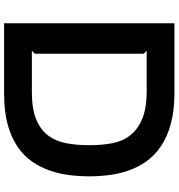

<svg xmlns="http://www.w3.org/2000/svg" viewBox="12 -862 850 913"><g transform="rotate(90 436.5 -405.0)"><path d="M818 -405Q818 -358 812 -310Q806 -262 790.5 -217Q775 -172 747.5 -132.5Q720 -93 676.5 -63.5Q633 -34 571.5 -17Q510 0 426 0H90V-810H421Q505 -810 567.5 -793Q630 -776 674 -746.5Q718 -717 746 -677.5Q774 -638 790 -593Q806 -548 812 -499.5Q818 -451 818 -405ZM670 -405Q670 -462 661 -512Q652 -562 624 -598.5Q596 -635 545.5 -656.5Q495 -678 411 -678H221L235 -664V-146L221 -132H416Q498 -132 548 -153Q598 -174 625 -211Q652 -248 661 -298Q670 -348 670 -405Z"/></g></svg>

Font: TypoPRO Sinkin Sans
Style: 600 SemiBold
Weight: 600
Designer: Keith Bates
Foundry: K-Type
Version: Sinkin Sans (version 1.0)  by Keith Bates   •   © 2014   www